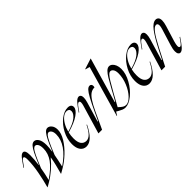

<svg xmlns="http://www.w3.org/2000/svg" viewBox="83 -1612 2493 2493"><g transform="rotate(-45 1329.5 -366.0)"><path d="M141 -520Q182 -520 182 -427Q182 -347 169 -258H172Q212 -355 239.5 -410.5Q267 -466 291.5 -493Q316 -520 343 -520Q377 -520 401.5 -482Q426 -444 426 -367Q426 -326 416 -258H419Q459 -355 486.5 -410.5Q514 -466 538.5 -493Q563 -520 589 -520Q620 -520 645 -489.5Q670 -459 670 -407Q670 -340 623 -263.5Q576 -187 503.5 -119Q431 -51 357 -8L297 27H293Q312 -44 326 -99Q340 -154 350 -215H347Q298 -154 234 -99Q170 -44 109 -8L49 27H45Q72 -69 95 -190Q118 -311 118 -411Q118 -468 97 -468Q84 -468 66 -445.5Q48 -423 12 -370H3Q54 -447 84.5 -483.5Q115 -520 141 -520ZM126 -31Q251 -116 308 -195.5Q365 -275 365 -367Q365 -418 349.5 -443Q334 -468 313 -468Q296 -468 279.5 -450.5Q263 -433 235 -376.5Q207 -320 161 -207Q147 -122 124 -31ZM373 -30Q612 -193 612 -379Q612 -422 596 -445Q580 -468 560 -468Q543 -468 526.5 -450Q510 -432 482 -375Q454 -318 407 -203Q395 -133 371 -30Z M962 -520Q994 -520 1010 -506Q1026 -492 1026 -469Q1026 -422 955.5 -371.5Q885 -321 744 -281Q733 -232 733 -183Q733 -110 759 -75.5Q785 -41 830 -41Q868 -41 903 -74.5Q938 -108 977 -187H985Q889 12 780 12Q728 12 697 -29Q666 -70 666 -145Q666 -237 711.5 -324Q757 -411 826 -465.5Q895 -520 962 -520ZM966 -452Q966 -474 953 -485.5Q940 -497 916 -497Q883 -497 849 -470Q815 -443 788 -396Q761 -349 747 -292Q861 -324 913.5 -367Q966 -410 966 -452Z M1133 -441Q1133 -468 1116 -468Q1100 -468 1082 -447Q1064 -426 1026 -370H1017Q1067 -444 1101 -482Q1135 -520 1165 -520Q1181 -520 1192 -506Q1203 -492 1203 -463Q1203 -433 1190 -388L1109 -116H1117L1171 -232Q1225 -347 1258.5 -408Q1292 -469 1316 -494.5Q1340 -520 1364 -520Q1380 -520 1389 -509.5Q1398 -499 1398 -481Q1398 -471 1395 -459Q1355 -459 1323 -438.5Q1291 -418 1257.5 -368.5Q1224 -319 1181 -227L1075 0H1008L1125 -395Q1133 -422 1133 -441Z M1537 -690 1477 -707V-712L1624 -759H1625L1445 -137H1453L1511 -242L1533 -283Q1583 -373 1610.5 -419Q1638 -465 1665.5 -492.5Q1693 -520 1721 -520Q1744 -520 1764.5 -503Q1785 -486 1798 -454.5Q1811 -423 1811 -381Q1811 -295 1759.5 -202.5Q1708 -110 1633 -49Q1558 12 1495 12Q1470 12 1448.5 3Q1427 -6 1403 -19.5Q1379 -33 1371 -38L1341 10H1336ZM1525 -6Q1571 -6 1623 -60.5Q1675 -115 1709.5 -199.5Q1744 -284 1744 -366Q1744 -414 1727 -438Q1710 -462 1688 -462Q1669 -462 1648 -440Q1627 -418 1599.5 -373Q1572 -328 1521 -237L1425 -64Q1458 -33 1479.5 -19.5Q1501 -6 1525 -6Z M2120 -520Q2152 -520 2168 -506Q2184 -492 2184 -469Q2184 -422 2113.5 -371.5Q2043 -321 1902 -281Q1891 -232 1891 -183Q1891 -110 1917 -75.5Q1943 -41 1988 -41Q2026 -41 2061 -74.5Q2096 -108 2135 -187H2143Q2047 12 1938 12Q1886 12 1855 -29Q1824 -70 1824 -145Q1824 -237 1869.5 -324Q1915 -411 1984 -465.5Q2053 -520 2120 -520ZM2124 -452Q2124 -474 2111 -485.5Q2098 -497 2074 -497Q2041 -497 2007 -470Q1973 -443 1946 -396Q1919 -349 1905 -292Q2019 -324 2071.5 -367Q2124 -410 2124 -452Z M2291 -441Q2291 -468 2274 -468Q2258 -468 2240 -447Q2222 -426 2184 -370H2175Q2225 -444 2259 -482Q2293 -520 2323 -520Q2339 -520 2350 -506Q2361 -492 2361 -463Q2361 -433 2348 -388L2260 -93H2268L2339 -232Q2411 -372 2468 -446Q2525 -520 2577 -520Q2601 -520 2616 -503.5Q2631 -487 2631 -451Q2631 -416 2615 -364L2549 -149Q2535 -101 2535 -77Q2535 -46 2553 -46Q2568 -46 2583.5 -64Q2599 -82 2637 -138H2646Q2599 -67 2565 -27.5Q2531 12 2502 12Q2486 12 2474.5 -3Q2463 -18 2463 -50Q2463 -90 2481 -147L2551 -375Q2561 -408 2561 -429Q2561 -468 2532 -468Q2501 -468 2459 -413.5Q2417 -359 2349 -227L2233 0H2166L2283 -395Q2291 -422 2291 -441Z"/></g></svg>

Font: Nyght Serif Light Italic
Style: Regular
Weight: 300
Italic angle: -16°
Designer: Maksym Kobuzan
Version: Version 0.410